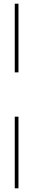

<svg xmlns="http://www.w3.org/2000/svg" viewBox="-20 -820 180 1040"><path d="M60 -800H80V-428H60ZM60 200V-188H80V200Z"/></svg>

Font: Big Shoulders Display Thin
Style: Regular
Weight: 100
Designer: Patric King
Foundry: XO Type Co
Version: Version 1.000; ttfautohint (v1.8.2)